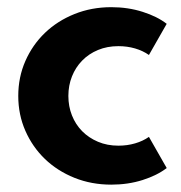

<svg xmlns="http://www.w3.org/2000/svg" viewBox="-20 -500 505 535"><path d="M290 14.5Q235 14.5 187.5 -4.5Q140 -23.6 105.2 -57Q70.5 -90.5 50.7 -135.5Q30.9 -180.5 30.9 -232.7Q30.9 -285 50.7 -330Q70.5 -375 105.2 -408.4Q140 -441.8 187.5 -460.9Q235 -480 290 -480Q336.8 -480 377.5 -467Q418.2 -454.1 444.5 -433.6L395 -346.8Q378.2 -358.6 356.4 -365Q334.5 -371.4 310 -371.4Q278.6 -371.4 253 -360.7Q227.3 -350 208.9 -331.1Q190.5 -312.3 180.5 -287Q170.5 -261.8 170.5 -232.7Q170.5 -203.6 180.5 -178.4Q190.5 -153.2 208.9 -134.5Q227.3 -115.9 253 -105Q278.6 -94.1 310 -94.1Q334.5 -94.1 356.4 -100.5Q378.2 -106.8 395 -118.6L444.5 -31.8Q418.2 -11.4 377.5 1.6Q336.8 14.5 290 14.5Z"/></svg>

Font: Spartan
Style: Bold
Weight: 700
Designer: Matt Bailey, Mirko Velimirovic
Foundry: Matt Bailey
Version: Version 1.005